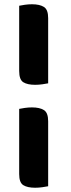

<svg xmlns="http://www.w3.org/2000/svg" viewBox="-20 -703 333 901"><path d="M206 -312Q196 -310 179 -307.5Q162 -305 145 -305Q109 -305 89.5 -317Q70 -329 70 -370V-676Q79 -678 96 -680.5Q113 -683 130 -683Q166 -683 186 -670.5Q206 -658 206 -618ZM206 171Q196 173 179 175.5Q162 178 145 178Q109 178 89.5 166Q70 154 70 114V-192Q79 -194 96 -196.5Q113 -199 130 -199Q166 -199 186 -186.5Q206 -174 206 -134Z"/></svg>

Font: Baloo Bhaina 2
Style: Bold
Weight: 700
Designer: Yesha Goshar, Manish Minz, Shuchita Grover and Ek Type
Foundry: Ek Type
Version: Version 1.640;hotconv 1.0.111;makeotfexe 2.5.65597; ttfautoh